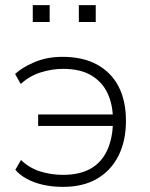

<svg xmlns="http://www.w3.org/2000/svg" viewBox="-20 -722 586 750"><path d="M226 8Q185 8 149 0Q113 -8 84.5 -23.5Q56 -39 40 -59L62 -97Q94 -66 136.5 -52.5Q179 -39 226 -39Q292 -39 334.5 -63.5Q377 -88 398.5 -134.5Q420 -181 421 -243L431 -230H129V-275H431L421 -262Q420 -315 400 -358Q380 -401 337.5 -427Q295 -453 226 -453Q184 -453 140 -439.5Q96 -426 61 -394L39 -433Q64 -457 113 -478.5Q162 -500 224 -500Q304 -500 359.5 -469.5Q415 -439 443.5 -383.5Q472 -328 472 -250Q472 -172 443 -114Q414 -56 359.5 -24Q305 8 226 8ZM288 -636V-702H354V-636ZM108 -636V-702H174V-636Z"/></svg>

Font: Nunito Sans 7pt ExtraLight
Style: Regular
Weight: 250
Designer: Vernon Adams
Foundry: Vernon Adams
Version: Version 3.101;gftools[0.9.27]